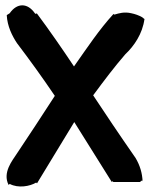

<svg xmlns="http://www.w3.org/2000/svg" viewBox="-20 -658 560 711"><path d="M5 -602C7 -561 25 -525 43 -498C90 -436 135 -374 183 -303C131 -222 90 -161 41 -87C27 -65 -12 -19 12 27L16 23C47 40 91 32 114 18L117 21C164 -55 208 -130 255 -206C303 -128 366 -30 394 16L396 13L400 16H498L509 8L508 14C507 -17 498 -46 482 -73C418 -165 372 -234 325 -305C367 -362 405 -412 444 -457C476 -487 508 -533 515 -588L517 -586L505 -595C494 -601 481 -606 466 -609C440 -615 421 -609 404 -604L400 -606C347 -548 304 -483 254 -412C210 -478 163 -546 116 -609L113 -606L109 -609C82 -648 43 -648 16 -609Z"/></svg>

Font: Snowfall
Style: Blk
Weight: 900
Designer: Jasper
Foundry: Cannot Into Space Fonts
Version: Version 0.9